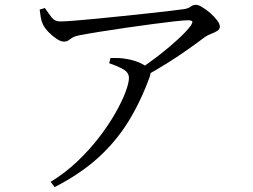

<svg xmlns="http://www.w3.org/2000/svg" viewBox="-20 -727 1040 788"><path d="M544 -437Q587.3 -465.2 631.1 -499.1Q675 -533 710.4 -565.8Q745.8 -598.5 762.3 -620.9Q771.9 -635.4 768.9 -639.6Q765.9 -643.8 750.3 -643.8Q736.1 -643.8 697 -639.5Q657.9 -635.2 605.4 -628.1Q553 -621.1 496.6 -613Q440.2 -604.8 389.6 -596.7Q339 -588.6 305.5 -582.2Q286.5 -578.5 277 -572.4Q267.6 -566.2 260.8 -561.3Q254 -556.3 241.7 -556.3Q229.4 -556.3 212.2 -567.7Q195 -579.1 179.3 -595.3Q163.5 -611.5 156.3 -626.6Q149.7 -640.2 147.4 -655.6Q145.1 -671 142.8 -687.7L164.3 -694Q179.6 -671.6 192.2 -655.3Q204.9 -639 226.7 -639Q242.6 -639 282.1 -641.9Q321.6 -644.8 374.6 -650.1Q427.5 -655.4 484.4 -661.2Q541.3 -667 593.7 -672.8Q646.1 -678.6 684.4 -683.1Q722.6 -687.6 736.9 -689.8Q752.5 -692.4 762.3 -699.8Q772.1 -707.3 784.4 -707.3Q794.3 -707.3 810.4 -697.4Q826.6 -687.5 843.2 -673.1Q859.8 -658.6 871.1 -643.6Q882.4 -628.5 882.4 -618.2Q882.4 -606.9 871.3 -600.1Q860.2 -593.2 845.7 -587.8Q831.1 -582.4 819.7 -574.1Q796.4 -556.3 755.3 -527.1Q714.3 -497.8 664.5 -466.6Q614.7 -435.5 563.7 -408.1ZM187.7 19.5Q247.1 -16.7 297.1 -64.3Q347.1 -111.9 386.4 -163Q425.7 -214.1 453.1 -262.2Q480.5 -310.4 494.9 -348.5Q509.2 -386.6 509.2 -406.6Q509.2 -429.8 485 -443.2Q460.9 -456.5 428.3 -467.4L433.2 -488.8Q454.5 -489.3 469.1 -488.6Q483.6 -487.8 496.7 -485.5Q526.9 -480.7 550.4 -470.7Q573.9 -460.8 585.3 -449.2Q594.2 -441 596.8 -433.4Q599.4 -425.9 594.2 -410.9Q557 -309.1 506.1 -227Q455.2 -145 382.4 -79.2Q309.7 -13.3 204.4 40.8Z"/></svg>

Font: Noto Serif KR ExtraLight
Style: Regular
Weight: 200
Designer: Ryoko NISHIZUKA 西塚涼子 (kana & ideographs); Frank Grießhammer (Latin, Greek & Cyrillic); Wenlong ZHANG 张文龙 (bopomofo); San
Foundry: Adobe
Version: Version 2.002-H1;hotconv 1.1.0;makeotfexe 2.6.0